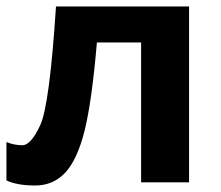

<svg xmlns="http://www.w3.org/2000/svg" viewBox="-20 -566 685 596"><path d="M566.9 0H418V-434.1H280.8Q265.1 -251 242.7 -160.9Q220.2 -70.8 182.9 -30.5Q145.5 9.8 89.4 9.8Q33.2 9.8 0 -5.9V-125Q23.9 -115.2 49.8 -115.2Q75.7 -115.2 104.7 -177Q133.8 -238.8 153.8 -545.9H566.9Z"/></svg>

Font: OpenSans-Bold
Style: Bold
Weight: 700
Foundry: Ascender Corporation
Version: Version 1.10